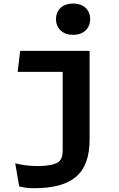

<svg xmlns="http://www.w3.org/2000/svg" viewBox="-20 -816 660 1066"><path d="M92 -533.5 78 -417H328V20.5C328 60.5 315 76 303 84.5C283.5 98 241 106 191.5 106C141 106 98.5 100 64.5 90.5L86.5 219C106.5 224 131 229 168 229C388 229 477.5 142.5 477.5 -42.5V-533.5ZM291 -710C291 -656.5 329.5 -622.5 386 -622.5C442.5 -622.5 480.5 -656.5 480.5 -710C480.5 -763.5 442.5 -796.5 386 -796.5C329.5 -796.5 291 -763.5 291 -710Z"/></svg>

Font: Monaspace Argon
Style: Bold
Weight: 700
Designer: Riley Cran & the Lettermatic Team
Foundry: Lettermatic
Version: Version 1.000 (Monaspace Argon)